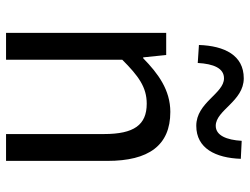

<svg xmlns="http://www.w3.org/2000/svg" viewBox="-118 -728 846 651"><g transform="rotate(90 305.5 -403.0)"><path d="M92 0H183V-394C238 -449 276 -477 332 -477C404 -477 435 -434 435 -332V0H526V-344C526 -483 474 -557 360 -557C286 -557 230 -516 178 -465H175L167 -543H92ZM407 -645C484 -645 516 -711 519 -796L458 -799C455 -748 440 -711 407 -711C354 -711 324 -806 246 -806C168 -806 136 -741 133 -654L194 -650C197 -704 212 -739 246 -739C298 -739 328 -645 407 -645Z"/></g></svg>

Font: Noto Sans CJK JP Regular
Style: Regular
Weight: 400
Designer: Ryoko NISHIZUKA (kana & ideographs); Paul D. Hunt (Latin, Greek & Cyrillic); Wenlong ZHANG (bopomofo); Sandoll Communica
Foundry: Adobe Systems Incorporated
Version: Version 1.001;PS 1.001;hotconv 1.0.78;makeotf.lib2.5.61930